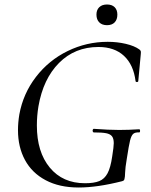

<svg xmlns="http://www.w3.org/2000/svg" viewBox="-20 -822 671 854"><path d="M60 -243Q60 -277 66 -313Q83 -406 140 -480Q197 -554 281 -595Q365 -636 459 -636Q501 -636 539.5 -627Q578 -618 600 -602Q605 -598 606 -594.5Q607 -591 606.5 -586Q606 -581 606 -579L595 -461Q594 -457 589 -457Q584 -457 583 -461Q574 -534 531.5 -573.5Q489 -613 418 -613Q313 -613 242.5 -542Q172 -471 151 -349Q144 -307 144 -264Q144 -146 201.5 -76.5Q259 -7 358 -7Q398 -7 421.5 -16.5Q445 -26 458.5 -51.5Q472 -77 479 -126Q486 -170 486 -185Q486 -206 478 -216Q470 -226 452 -229.5Q434 -233 397 -233Q395 -233 393.5 -235.5Q392 -238 392 -241Q392 -244 393.5 -246.5Q395 -249 397 -249Q465 -244 510 -244Q553 -244 599 -247Q603 -247 603 -240Q603 -233 599 -233Q581 -234 572.5 -226.5Q564 -219 558.5 -197Q553 -175 544 -116Q537 -75 536.5 -54.5Q536 -34 534 -28Q533 -22 531 -20Q529 -18 523 -16Q413 12 330 12Q244 12 183 -20.5Q122 -53 91 -110.5Q60 -168 60 -243ZM409 -757Q409 -778 421.5 -790Q434 -802 456 -802Q478 -802 490 -790Q502 -778 502 -757Q502 -735 490 -722.5Q478 -710 456 -710Q434 -710 421.5 -722.5Q409 -735 409 -757Z"/></svg>

Font: Cormorant Infant Medium
Style: Italic
Weight: 500
Italic angle: -10°
Designer: Christian Thalmann (Catharsis Fonts)
Foundry: Catharsis Fonts
Version: Version 4.000